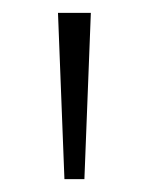

<svg xmlns="http://www.w3.org/2000/svg" viewBox="-20 -734 230 298"><path d="M121 -714 111 -456H80L70 -714Z"/></svg>

Font: Noto Sans Thaana ExtraLight
Style: Regular
Weight: 200
Designer: David Williams
Foundry: Google Inc.
Version: Version 3.001; ttfautohint (v1.8.4.7-5d5b)